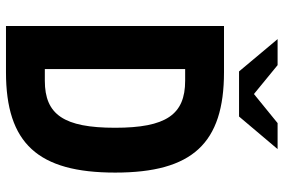

<svg xmlns="http://www.w3.org/2000/svg" viewBox="-173 -775 948 642"><g transform="rotate(90 301.0 -454.0)"><path d="M218.8 -779.3H369.6L478.5 -908.2H391.6L294.4 -829.1L197.8 -908.2H110.8ZM66.9 0H221.2C459.5 0 557.1 -106.9 557.1 -365.2C557.1 -623 459.5 -729 221.2 -729H66.9ZM210.9 -129.9V-599.1H250C363.3 -599.1 407.2 -535.2 407.2 -364.7C407.2 -193.8 363.3 -129.9 250 -129.9Z"/></g></svg>

Font: Hack
Style: Bold
Weight: 700
Monospace: yes
Designer: Christopher Simpkins
Foundry: Christopher Simpkins
Version: Version 2.010